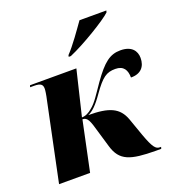

<svg xmlns="http://www.w3.org/2000/svg" viewBox="-139 -879 922 1000"><g transform="rotate(-20 322.5 -378.5)"><path d="M297 -615 295 -606H307C388 -640 527 -725 559 -756L562 -766H413C383 -724 334 -653 297 -615ZM554 9H584L587 -1H580C558 -1 544 -16 516 -93L481 -192C455 -263 402 -286 287 -286C312 -296 338 -320 374 -372C427 -447 452 -464 501 -464C547 -464 563 -435 563 -394C618 -393 645 -425 645 -473C645 -512 621 -546 559 -546C501 -546 463 -517 400 -428C359 -369 339 -335 310 -312C292 -296 272 -286 252 -286L312 -536H55L52 -526H74C112 -526 121 -515 121 -493C121 -484 118 -461 111 -431L21 0H193L251 -276C278 -276 287 -255 306 -186L332 -98C358 -8 415 8 554 9Z"/></g></svg>

Font: Noto Serif Display ExtraBold
Style: Italic
Weight: 800
Italic angle: -12°
Designer: Monotype Design Team
Foundry: Monotype Imaging Inc.
Version: Version 2.009